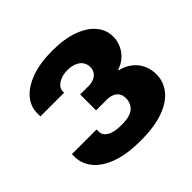

<svg xmlns="http://www.w3.org/2000/svg" viewBox="-172 -886 1083 1083"><g transform="rotate(-45 370.0 -344.0)"><path d="M372 12Q259 12 186 -15.5Q113 -43 77.5 -88.5Q42 -134 42 -188V-209H239V-190Q239 -163 268 -145Q297 -127 357 -127Q426 -127 453.5 -152Q481 -177 481 -217Q481 -241 470 -256.5Q459 -272 440.5 -279.5Q422 -287 400 -287H313V-414H382Q404 -414 422.5 -422Q441 -430 452 -445.5Q463 -461 463 -484Q463 -505 451.5 -523Q440 -541 416.5 -551.5Q393 -562 357 -562Q329 -562 306 -553Q283 -544 269.5 -529Q256 -514 256 -497V-485H67V-512Q67 -564 103 -606.5Q139 -649 208 -674.5Q277 -700 376 -700Q473 -700 540 -675Q607 -650 641.5 -608Q676 -566 676 -513Q676 -478 661.5 -447Q647 -416 622 -394Q597 -372 563 -361V-357Q627 -341 662.5 -296.5Q698 -252 698 -187Q697 -132 662 -87Q627 -42 555 -15Q483 12 372 12Z"/></g></svg>

Font: Archivo SemiBold SemiExpanded Black
Style: Regular
Weight: 900
Width: 6
Version: Version 2.001